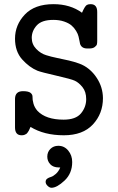

<svg xmlns="http://www.w3.org/2000/svg" viewBox="-20 -639 565 918"><path d="M51.8 -29.8V-167Q52.7 -203.1 89.8 -203.1Q115.7 -203.1 126 -195.1Q136.2 -187 135.5 -175Q134.8 -163.1 139.9 -144Q145 -125 159.2 -108.9Q199.2 -66.9 284.2 -66.9Q342.3 -66.9 367.2 -96.9Q392.1 -127 392.1 -165Q392.1 -200.2 374.5 -222.2Q356.9 -244.1 337.9 -252.9Q321.8 -260.7 249.3 -277.3Q176.8 -293.9 159.2 -300.8Q120.1 -316.9 85.9 -355Q51.8 -393.1 51.8 -454.1Q51.8 -520 98.9 -569.6Q146 -619.1 235.8 -619.1Q315.9 -619.1 372.1 -578.1Q385.3 -608.9 395 -615.2Q401.9 -619.1 413.1 -619.1Q445.3 -619.1 444.8 -581.1V-443.8Q444.8 -434.1 443.4 -427.5Q441.9 -420.9 432.9 -414.1Q423.8 -407.2 407.2 -407.2H397Q370.1 -407.2 362.8 -429.2Q362.8 -430.2 360.4 -441.7Q357.9 -453.1 355.5 -464.6Q353 -476.1 344 -491Q335 -505.9 322.5 -516.8Q310.1 -527.8 287.1 -535.9Q264.2 -543.9 234.9 -543.9Q179.7 -543.9 155.8 -517.6Q131.8 -491.2 131.8 -458Q131.8 -427.2 153.3 -405Q174.8 -382.8 201.2 -375Q222.2 -368.2 254.2 -361.6Q286.1 -355 309.6 -349.6Q333 -344.2 358.4 -335.2Q383.8 -326.2 405.3 -308.6Q426.8 -291 442.9 -266.1Q471.7 -222.2 472.2 -169.9Q472.2 -95.7 424.1 -43.9Q376 7.8 285.2 7.8Q190.9 7.8 126 -32.2Q125 -30.3 122.1 -23.7Q119.1 -17.1 117.7 -14.2Q116.2 -11.2 112.5 -6.1Q108.9 -1 105.5 1.5Q102.1 3.9 96.4 5.9Q90.8 7.8 84 7.8Q51.8 8.3 51.8 -29.8ZM268.1 161.6H261.2Q234.4 161.6 220.2 146.2Q206.1 130.9 206.1 109.9Q206.1 87.9 220.9 73Q235.8 58.1 258.8 58.1Q287.6 58.1 306.4 81.1Q325.2 104 325.2 135.7Q325.2 189.9 288.6 224.4Q252 258.8 226.1 258.8Q217.3 258.8 207.8 249.8Q198.2 240.7 198.2 230.7Q198.2 220.7 205.6 215.3Q212.9 210 223.4 207Q233.9 204.1 247.1 192.4Q260.3 180.7 268.1 161.6Z"/></svg>

Font: CMU Typewriter Text
Style: Bold
Weight: 700
Version: Version 0.7.0